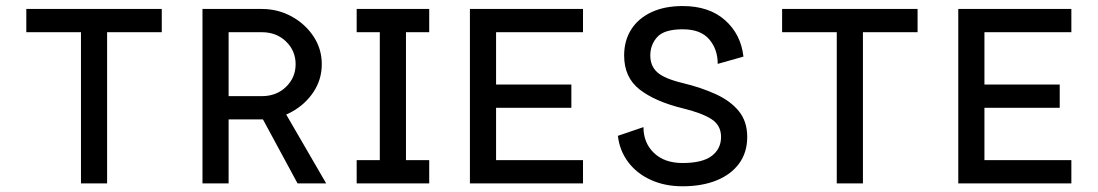

<svg xmlns="http://www.w3.org/2000/svg" viewBox="-20 -616 3687 645"><path d="M339.8 0V-507.8H523.4V-585.9H68.4V-507.8H252V0Z M848.6 -242.2 909.7 -286.1 1075.7 0H979.5ZM748 -507.8V-293H859.4Q908.7 -293 940.9 -324.2Q973.1 -355.5 973.1 -400.4Q973.1 -445.3 940.9 -476.6Q908.7 -507.8 859.4 -507.8ZM660.2 0V-585.9H859.4Q913.6 -585.9 959.5 -560.8Q1005.4 -535.6 1033.2 -493.7Q1061 -451.7 1061 -400.4Q1061 -349.1 1033.2 -307.1Q1005.4 -265.1 959.5 -240Q913.6 -214.8 859.4 -214.8H748V0Z M1178.2 -585.9V-507.8H1255.9V-78.1H1178.2V0H1421.9V-78.1H1343.8V-507.8H1421.9V-585.9Z M1899.4 -332H1646.5V-507.8H1938.5V-585.9H1558.6V0H1938.5V-78.1H1646.5V-253.9H1899.4Z M2273.9 -517.6Q2333.5 -517.6 2362.3 -484.1Q2391.1 -450.7 2391.1 -401.4L2477.5 -425.8Q2469.2 -500.5 2415.8 -548.1Q2362.3 -595.7 2273.4 -595.7Q2211.9 -595.7 2167.7 -574.7Q2123.5 -553.7 2100.1 -516.4Q2076.7 -479 2076.7 -429.7Q2076.7 -356 2128.7 -315.4Q2180.7 -274.9 2273.9 -252Q2336.9 -236.8 2369.6 -216.1Q2402.3 -195.3 2402.3 -155.8Q2402.3 -116.2 2371.1 -92.3Q2339.8 -68.4 2272.9 -68.4Q2211.9 -68.4 2176.8 -102.3Q2141.6 -136.2 2141.6 -189L2055.7 -159.7Q2061.5 -109.9 2090.3 -71.5Q2119.1 -33.2 2166.3 -11.7Q2213.4 9.8 2272.9 9.8Q2338.4 9.8 2387.2 -10Q2436 -29.8 2463.1 -66.9Q2490.2 -104 2490.2 -155.8Q2490.2 -208 2462.2 -242.4Q2434.1 -276.9 2385.3 -299.3Q2336.4 -321.8 2273.9 -336.9Q2212.4 -351.6 2188.5 -372.8Q2164.6 -394 2164.6 -429.7Q2164.6 -465.8 2188 -491.7Q2211.4 -517.6 2273.9 -517.6Z M2878.9 0V-507.8H3062.5V-585.9H2607.4V-507.8H2791V0Z M3540 -332H3287.1V-507.8H3579.1V-585.9H3199.2V0H3579.1V-78.1H3287.1V-253.9H3540Z"/></svg>

Font: Giphurs SC
Style: Regular
Weight: 400
Version: Version 0.920